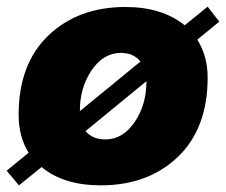

<svg xmlns="http://www.w3.org/2000/svg" viewBox="-40 -547 679 577"><path d="M17 10 -20 -34 46 -88Q16 -136 16 -202Q16 -355 105.5 -440.5Q195 -526 337 -526Q447 -526 515 -471L584 -527L619 -482L553 -428Q584 -378 584 -314Q584 -161 494.5 -75.5Q405 10 263 10Q151 10 85 -45ZM277 -128Q329 -128 364.5 -180Q400 -232 400 -302V-303L217 -153Q238 -128 277 -128ZM200 -214V-213L382 -362Q362 -388 323 -388Q271 -388 235.5 -336Q200 -284 200 -214Z"/></svg>

Font: Creato Display Black
Style: Italic
Weight: 900
Italic angle: -10°
Version: Version 1.000